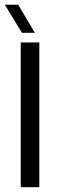

<svg xmlns="http://www.w3.org/2000/svg" viewBox="-33 -776 236 796"><path d="M53 0V-600H130V0ZM58 -640 -13 -756.5H42.5L111.5 -640Z"/></svg>

Font: Big Shoulders Display Thin Medium
Style: Regular
Weight: 500
Version: Version 2.002